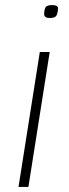

<svg xmlns="http://www.w3.org/2000/svg" viewBox="-20 -737 272 757"><path d="M186 -717Q209 -717 209 -703Q207 -679 200 -672.5Q193 -666 176 -666Q154 -666 154 -682Q155 -705 162 -711Q169 -717 186 -717ZM53 0 137 -532H176L92 0Z"/></svg>

Font: Georama Extended ExtraLight
Style: Italic
Weight: 200
Width: 7
Italic angle: -9°
Designer: Jean-Baptiste Levee
Foundry: Production Type
Version: Version 1.000